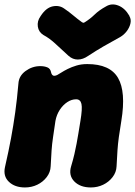

<svg xmlns="http://www.w3.org/2000/svg" viewBox="-26 -803 596 845"><path d="M55 -435Q57 -469 86.5 -490.5Q116 -512 151 -512Q169 -512 182.5 -506.5Q196 -501 199 -484Q201 -475 207 -471Q213 -467 226 -473Q232 -476 243.5 -483.5Q255 -491 272 -499.5Q289 -508 310.5 -514.5Q332 -521 358 -521Q458 -521 493.5 -460Q529 -399 508 -271Q501 -229 497 -199.5Q493 -170 491 -141Q489 -112 487 -71Q486 -45 469.5 -23.5Q453 -2 428 10Q403 22 374 22Q327 22 301 -4.5Q275 -31 287 -71Q296 -101 301.5 -125Q307 -149 311 -170.5Q315 -192 319 -216Q323 -240 328 -271Q337 -325 332.5 -345.5Q328 -366 309 -366Q289 -366 270 -353.5Q251 -341 237 -319.5Q223 -298 218 -271Q212 -229 207.5 -199.5Q203 -170 201 -141Q199 -112 197 -71Q196 -45 179.5 -23.5Q163 -2 138 10Q113 22 84 22Q39 22 13 -3Q-13 -28 -4 -68Q12 -138 22.5 -194.5Q33 -251 41 -308.5Q49 -366 55 -435ZM544 -731Q552 -717 548 -699.5Q544 -682 532 -666Q520 -650 503 -640Q459 -616 428 -598Q397 -580 362 -557Q339 -541 316.5 -541Q294 -541 276 -557Q247 -583 220 -608.5Q193 -634 165 -649Q144 -662 140.5 -686Q137 -710 152 -731L154 -734Q177 -769 206 -775Q235 -781 257 -765Q279 -750 296 -735.5Q313 -721 335 -705Q338 -704 340 -703Q342 -702 347 -705Q371 -720 390.5 -739Q410 -758 441 -775Q466 -790 495 -778.5Q524 -767 543 -734Z"/></svg>

Font: Winky Sans ExtraBold
Style: Italic
Weight: 800
Italic angle: -8.97852°
Designer: Simon Atzbach
Foundry: typofactur
Version: Version 1.205